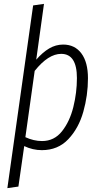

<svg xmlns="http://www.w3.org/2000/svg" viewBox="-20 -764 516 991"><path d="M434 -360Q434 -272 410 -187Q386 -102 332.5 -45.5Q279 11 196 11Q149 11 105 -10L75 199L18 207L151 -736L207 -744L167 -456Q200 -494 234 -514Q268 -534 306 -534Q366 -534 400 -488.5Q434 -443 434 -360ZM377 -361Q377 -486 296 -486Q229 -486 159 -398L111 -56Q154 -36 197 -36Q260 -36 300 -86.5Q340 -137 358.5 -211.5Q377 -286 377 -361Z"/></svg>

Font: Fira Sans Extra Condensed Light
Style: Italic
Weight: 300
Width: 3
Italic angle: -8°
Designer: Carrois Corporate & Edenspiekermann AG
Foundry: Carrois Corporate GbR & Edenspiekermann AG
Version: Version 4.203